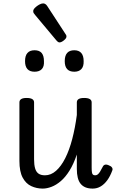

<svg xmlns="http://www.w3.org/2000/svg" viewBox="-20 -1090 687 1127"><path d="M231 17Q195 17 163.5 2.5Q132 -12 113 -47.5Q94 -83 94 -145V-489Q94 -502 104.5 -508.5Q115 -515 136 -515Q158 -515 169 -508.5Q180 -502 180 -489V-155Q180 -123 186 -102Q192 -81 206 -71Q220 -61 244 -61Q279 -61 309 -87.5Q339 -114 363 -161.5Q387 -209 404 -274Q421 -339 431 -415V-489Q431 -502 441.5 -508.5Q452 -515 474 -515Q496 -515 507 -508.5Q518 -502 518 -489V-106Q518 -89 519.5 -79Q521 -69 525.5 -65Q530 -61 539 -61Q547 -61 553.5 -66Q560 -71 567 -82Q574 -93 583 -111Q587 -120 595.5 -123Q604 -126 618 -120Q632 -115 637.5 -106.5Q643 -98 639 -89Q627 -56 610 -32.5Q593 -9 571.5 4Q550 17 524 17Q500 17 482.5 10Q465 3 453.5 -11Q442 -25 436.5 -47Q431 -69 431 -98V-183Q412 -127 388 -88.5Q364 -50 337 -27Q310 -4 282.5 6.5Q255 17 231 17ZM183 -669Q155 -669 141 -684.5Q127 -700 127 -731Q127 -763 141 -779Q155 -795 183 -795Q211 -795 224.5 -779Q238 -763 238 -731Q240 -700 225.5 -684.5Q211 -669 183 -669ZM416 -669Q388 -669 374 -684.5Q360 -700 360 -731Q360 -763 374 -779Q388 -795 416 -795Q443 -795 457 -779Q471 -763 471 -731Q472 -700 457.5 -684.5Q443 -669 416 -669ZM329 -841Q325 -841 320.5 -844Q316 -847 310 -854L187 -1001Q180 -1009 177.5 -1013.5Q175 -1018 175 -1025Q175 -1034 185.5 -1044.5Q196 -1055 209.5 -1062.5Q223 -1070 233 -1070Q247 -1070 257 -1055L364 -891Q369 -884 369.5 -881Q370 -878 370 -875Q370 -865 355 -853Q340 -841 329 -841Z"/></svg>

Font: Playwrite FR Moderne
Style: Regular
Weight: 400
Designer: Veronika Burian, José Scaglione
Foundry: TypeTogether
Version: Version 1.002